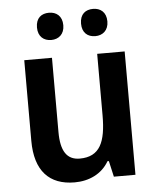

<svg xmlns="http://www.w3.org/2000/svg" viewBox="-53 -787 688 842"><g transform="rotate(-5 290.5 -365.5)"><path d="M136 -681C136 -641 161 -621 194 -621C226 -621 252 -641 252 -681C252 -722 226 -741 194 -741C161 -741 136 -723 136 -681ZM330 -681C330 -641 354 -621 388 -621C420 -621 446 -641 446 -681C446 -722 420 -741 388 -741C355 -741 330 -723 330 -681ZM510 -543H389V-272C389 -155 362 -92 273 -92C216 -92 190 -133 190 -216V-543H68V-188C68 -56 130 10 242 10C305 10 362 -16 393 -70H399L415 0H510Z"/></g></svg>

Font: Noto Sans Myanmar UI SemiCondensed SemiBold
Style: Regular
Weight: 600
Width: 4
Designer: Monotype Design Team
Foundry: Monotype Imaging Inc.
Version: Version 2.103